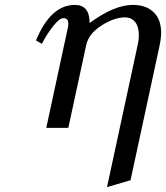

<svg xmlns="http://www.w3.org/2000/svg" viewBox="-20 -522 678 784"><path d="M259 0H169L258 -413Q259 -417 259 -425Q259 -448 239 -448Q223 -448 197.5 -416Q172 -384 151 -343L127 -357Q187 -502 286 -502Q346 -502 346 -428Q446 -502 523 -502Q576 -502 607 -472.5Q638 -443 638 -388Q638 -366 631 -333L513 214L417 242L541 -333Q547 -358 547 -378Q547 -413 532 -432Q517 -451 490 -451Q446 -451 394 -417.5Q342 -384 332 -338Z"/></svg>

Font: Lingua Franca
Style: Italic
Weight: 400
Italic angle: -13°
Version: Version 1.19